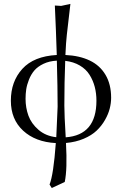

<svg xmlns="http://www.w3.org/2000/svg" viewBox="-20 -718 619 976"><path d="M309.1 207 243.2 237.8 231.9 220.2Q252 169.4 263.7 9.3Q160.2 3.9 97.7 -53.7Q35.2 -111.3 35.2 -206.1Q35.2 -303.7 93.5 -367.9Q151.9 -432.1 268.6 -438.5Q266.6 -500 264.2 -564Q261.7 -627.9 258.8 -689.9L291 -688L337.9 -698.2L319.8 -542Q315.4 -503.9 312.5 -438.5Q384.8 -435.1 436.5 -410.2Q488.3 -385.3 516.6 -337.2Q544.9 -289.1 544.9 -221.2Q544.9 -194.3 537.8 -166.3Q530.8 -138.2 513.7 -108.2Q496.6 -78.1 471.2 -54Q445.8 -29.8 405.5 -12.7Q365.2 4.4 315.4 8.8Q322.8 142.1 309.1 207ZM314 -20Q470.2 -31.2 470.2 -206.1Q470.2 -243.2 461.7 -276.1Q453.1 -309.1 435.3 -337.6Q417.5 -366.2 385.7 -385Q354 -403.8 311.5 -408.7Q307.1 -298.8 307.1 -181.2Q307.1 -134.3 314 -20ZM269 -409.7Q230.5 -407.7 200.9 -393.6Q171.4 -379.4 154.5 -359.6Q137.7 -339.8 127.2 -313.2Q116.7 -286.6 113.3 -263.7Q109.9 -240.7 109.9 -215.8Q109.9 -170.4 124.5 -130.1Q139.2 -89.8 175.8 -58.1Q212.4 -26.4 266.1 -20.5L272.9 -175.8Q272.9 -272.9 269 -409.7Z"/></svg>

Font: Biolilbert
Style: Regular
Weight: 400
Designer: Philipp H. Poll
Foundry: Philipp H. Poll
Version: Version 1.1.0